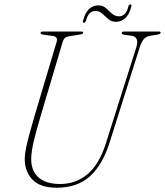

<svg xmlns="http://www.w3.org/2000/svg" viewBox="-20 -844 753 876"><path d="M463.5 -191.5 602 -628.5Q616.5 -676 579.5 -681L546.5 -685.5Q535.5 -687 535.5 -693.5Q535.5 -700 546 -700H706Q713 -700 713 -695.5Q713 -688.5 698.5 -686L666.5 -681Q648 -678 637.2 -666.8Q626.5 -655.5 617.5 -628.5L479 -190.5Q447 -90.5 389.5 -39Q332 12.5 238.5 12.5Q162 12.5 126.5 -26.2Q91 -65 93 -124.5Q93.5 -143.5 99.8 -173Q106 -202.5 115.5 -237Q125 -271.5 134.5 -304.5L238.5 -653Q245 -675.5 223.5 -679.5L177 -686Q165 -687.5 165 -694Q165.5 -700 175 -700H351.5Q359.5 -700 359.5 -695.5Q359.5 -688.5 345.5 -686.5L292.5 -678Q272.5 -675 266 -653L162 -303Q144 -242 133.8 -198.5Q123.5 -155 122.5 -124.5Q120.5 -66 155 -35.2Q189.5 -4.5 254 -4.5Q326.5 -4.5 380 -50Q433.5 -95.5 463.5 -191.5ZM509 -744.5Q488.5 -744.5 474.2 -756.8Q460 -769 446.8 -781.5Q433.5 -794 415.5 -794Q384 -794 372.5 -750.5Q369.5 -740 363 -740Q356 -740 359 -750Q377 -819.5 429 -819.5Q449 -819.5 463 -807Q477 -794.5 490.8 -782Q504.5 -769.5 523 -769.5Q554 -769.5 565.5 -813Q567 -824 575 -824Q582 -824 579 -813.5Q570 -778 551.8 -761.2Q533.5 -744.5 509 -744.5Z"/></svg>

Font: Fraunces 144pt Soft Thin
Style: Italic
Weight: 100
Italic angle: -16°
Version: Version 1.000;[0bf87f6ff]